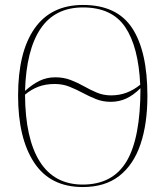

<svg xmlns="http://www.w3.org/2000/svg" viewBox="-20 -745 669 775"><path d="M314 10Q183 10 118 -88.5Q53 -187 53 -359Q53 -535 119.5 -630Q186 -725 315 -725Q452 -725 513.5 -631.5Q575 -538 575 -358Q575 -245 547 -162.5Q519 -80 461.5 -35Q404 10 314 10ZM428 -360Q462 -360 491 -371Q520 -382 546 -403Q539 -556 485.5 -635.5Q432 -715 315 -715Q202 -715 144 -629.5Q86 -544 81 -378Q111 -405 140 -419Q169 -433 203 -433Q237 -433 265.5 -422Q294 -411 319.5 -396.5Q345 -382 371.5 -371Q398 -360 428 -360ZM314 0Q435 0 491 -94Q547 -188 547 -389Q519 -361 490 -347.5Q461 -334 427 -334Q395 -334 367.5 -345Q340 -356 314 -370Q288 -384 260.5 -395Q233 -406 201 -406Q164 -406 135 -395Q106 -384 81 -363Q82 -186 140.5 -93Q199 0 314 0Z"/></svg>

Font: Noto Serif Display SemiCondensed Thin
Style: Regular
Weight: 100
Width: 4
Designer: Monotype Design Team
Foundry: Monotype Imaging Inc.
Version: Version 2.009